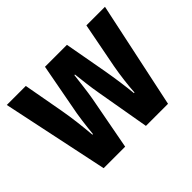

<svg xmlns="http://www.w3.org/2000/svg" viewBox="-121 -737 928 928"><g transform="rotate(-45 342.5 -273.5)"><path d="M363 -276 411 0H562L678 -547H551L506 -314C496 -259 489 -201 486 -153H482C477 -206 468 -268 458 -326L418 -547H268L227 -328C213 -261 207 -203 202 -153H198C193 -214 185 -282 175 -337L137 -547H7L122 0H269L321 -276C328 -315 334 -370 340 -418H344C349 -375 355 -320 363 -276Z"/></g></svg>

Font: Noto Sans Lao Looped ExtraCondensed
Style: Bold
Weight: 700
Width: 2
Designer: Mark Frömberg, Ben Mitchell
Foundry: The Fontpad Ltd
Version: Version 1.002